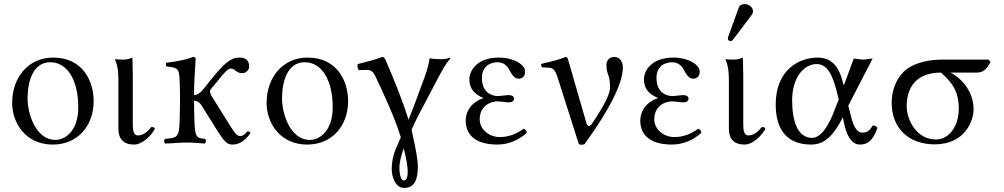

<svg xmlns="http://www.w3.org/2000/svg" viewBox="-20 -703 4950 947"><path d="M40 -195C40 -98 105 10 240 10C301 10 347 -12 380 -44C423 -86 442 -146 442 -204C442 -303 388 -419 242 -419C179 -419 128 -393 93 -352C58 -311 40 -255 40 -195ZM228 -396C310 -396 366 -311 366 -174C366 -54 299 -13 254 -13C155 -13 116 -144 116 -217C116 -300 142 -396 228 -396Z M564 -307V-68C564 -19 588 10 641 10C682 10 724 -32 744 -67C742 -76 737 -75 727 -77C709 -54 687 -35 660 -35C641 -35 635 -56 635 -85V-327C635 -358 633 -419 633 -419C619 -413 606 -409 588 -409C577 -409 555 -410 549 -411L547 -409C563 -376 564 -334 564 -307Z M939 -109C938 -135 937 -176 937 -206C959 -206 970 -191 981 -172L1051 -60C1084 -7 1101 10 1124 10C1160 10 1184 -5 1215 -45C1212 -53 1211 -53 1201 -56C1187 -39 1178 -32 1165 -32C1144 -32 1132 -57 1103 -102L1034 -213C1026 -224 1016 -243 1016 -249C1016 -254 1016 -258 1019 -262L1053 -303C1089 -349 1105 -365 1119 -365C1125 -365 1133 -363 1140 -356C1149 -348 1159 -342 1175 -342C1193 -342 1209 -358 1209 -374C1209 -407 1190 -419 1160 -419C1117 -419 1084 -389 1018 -307L982 -262C964 -240 950 -234 937 -234C937 -260 938 -286 939 -311C942 -361 945 -415 945 -415C945 -419 940 -422 932 -422C904 -411 868 -402 799 -393C797 -387 799 -381 801 -375C856 -370 864 -365 866 -307C867 -277 868 -251 868 -221C868 -191 867 -139 866 -109C864 -26 855 -23 794 -18C788 -12 788 -1 794 5C836 4 860 0 903 0C937 0 967 4 991 5C997 -1 997 -12 991 -18C950 -22 941 -25 939 -109Z M1295 -195C1295 -98 1360 10 1495 10C1556 10 1602 -12 1635 -44C1678 -86 1697 -146 1697 -204C1697 -303 1643 -419 1497 -419C1434 -419 1383 -393 1348 -352C1313 -311 1295 -255 1295 -195ZM1483 -396C1565 -396 1621 -311 1621 -174C1621 -54 1554 -13 1509 -13C1410 -13 1371 -144 1371 -217C1371 -300 1397 -396 1483 -396Z M1912 129C1912 169 1930 224 1973 224C2029 224 2041 176 2041 115C2041 91 2031 30 2016 -34C2014 -44 2012 -53 2010 -63C2019 -82 2027 -102 2037 -121L2140 -317C2161 -356 2175 -384 2202 -416L2198 -418C2176 -411 2165 -411 2152 -411C2144 -411 2109 -412 2099 -416C2096 -390 2085 -351 2073 -319C2047 -249 2020 -174 1995 -112C1964 -213 1922 -313 1881 -409C1877 -417 1873 -422 1864 -422C1841 -412 1793 -399 1745 -387C1741 -377 1743 -367 1750 -357C1766 -357 1775 -358 1785 -358C1785 -358 1786 -358 1786 -358C1802 -358 1817 -358 1831 -328C1872 -241 1926 -126 1957 -26L1931 34C1919 64 1912 98 1912 129ZM1971 28C1985 82 1991 119 1991 145C1991 170 1985 187 1972 187C1958 187 1950 160 1950 122C1950 100 1958 67 1971 28Z M2346 -115C2346 -168 2384 -203 2437 -203C2446 -203 2478 -198 2486 -198C2508 -198 2515 -206 2515 -217C2515 -228 2505 -234 2487 -234C2482 -234 2439 -229 2438 -229C2397 -229 2357 -253 2357 -319C2357 -382 2405 -396 2435 -396C2472 -396 2489 -367 2499 -346C2509 -330 2518 -315 2539 -315C2551 -315 2570 -322 2570 -350C2570 -384 2514 -419 2441 -419C2328 -419 2295 -350 2295 -312C2295 -266 2320 -238 2364 -220V-219C2295 -195 2277 -144 2277 -108C2277 -53 2308 10 2434 10C2494 10 2547 -18 2578 -48C2578 -58 2571 -65 2563 -68C2526 -42 2490 -27 2445 -27C2393 -27 2346 -64 2346 -115Z M2729 -325 2835 8C2844 12 2854 12 2863 8C2994 -172 3052 -298 3052 -369C3052 -396 3039 -422 3010 -422C2980 -422 2971 -399 2971 -383C2971 -334 2989 -336 2989 -273C2989 -241 2967 -193 2898 -90C2892 -81 2878 -76 2873 -94L2782 -409C2779 -419 2776 -422 2770 -422C2741 -410 2707 -401 2650 -388C2648 -381 2649 -379 2652 -373C2652 -372 2653 -372 2653 -371L2688 -369C2710 -368 2720 -353 2729 -325Z M3207 -115C3207 -168 3245 -203 3298 -203C3307 -203 3339 -198 3347 -198C3369 -198 3376 -206 3376 -217C3376 -228 3366 -234 3348 -234C3343 -234 3300 -229 3299 -229C3258 -229 3218 -253 3218 -319C3218 -382 3266 -396 3296 -396C3333 -396 3350 -367 3360 -346C3370 -330 3379 -315 3400 -315C3412 -315 3431 -322 3431 -350C3431 -384 3375 -419 3302 -419C3189 -419 3156 -350 3156 -312C3156 -266 3181 -238 3225 -220V-219C3156 -195 3138 -144 3138 -108C3138 -53 3169 10 3295 10C3355 10 3408 -18 3439 -48C3439 -58 3432 -65 3424 -68C3387 -42 3351 -27 3306 -27C3254 -27 3207 -64 3207 -115Z M3575 -307V-68C3575 -19 3599 10 3652 10C3693 10 3735 -32 3755 -67C3753 -76 3748 -75 3738 -77C3720 -54 3698 -35 3671 -35C3652 -35 3646 -56 3646 -85V-327C3646 -358 3644 -419 3644 -419C3630 -413 3617 -409 3599 -409C3588 -409 3566 -410 3560 -411L3558 -409C3574 -376 3575 -334 3575 -307ZM3652 -683C3639 -683 3628 -677 3624 -666L3572 -523C3571 -520 3570 -516 3570 -513C3570 -506 3576 -500 3584 -500C3588 -500 3593 -504 3596 -508L3688 -630C3692 -635 3694 -643 3694 -648C3694 -668 3672 -683 3652 -683Z M4164 -182 4284 -414C4272 -414 4251 -409 4237 -409C4223 -409 4205 -414 4191 -414L4146 -292C4143 -285 4141 -280 4139 -290C4120 -373 4083 -419 4013 -419C3926 -419 3806 -363 3806 -187C3806 -69 3858 10 3980 10C4045 10 4089 -30 4137 -124L4145 -87C4160 -22 4186 10 4221 10C4263 10 4287 -13 4308 -73C4302 -80 4295 -84 4284 -84C4268 -55 4255 -49 4231 -49C4209 -49 4190 -76 4178 -127ZM4117 -212 4101 -173C4069 -82 4029 -23 3985 -23C3914 -23 3887 -106 3887 -209C3887 -319 3944 -387 4008 -387C4065 -387 4090 -324 4112 -232Z M4798 -345C4833 -345 4849 -366 4866 -398L4855 -409H4625C4539 -409 4471 -383 4437 -349C4397 -309 4378 -253 4378 -195C4378 -74 4459 9 4590 9C4742 9 4782 -110 4782 -164C4782 -249 4726 -315 4668 -345ZM4597 -15C4498 -15 4452 -115 4452 -179C4452 -270 4498 -345 4621 -345C4675 -297 4709 -254 4709 -167C4709 -77 4658 -15 4597 -15Z"/></svg>

Font: Libertinus Serif Display
Style: Regular
Weight: 400
Designer: Philipp H. Poll, Khaled Hosny
Foundry: Caleb Maclennan
Version: Version 7.050;RELEASE